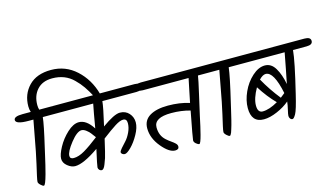

<svg xmlns="http://www.w3.org/2000/svg" viewBox="-101 -1297 2844 1641"><g transform="rotate(-15 1321.0 -477.0)"><path d="M94 -645H166Q158 -669 158 -696Q158 -803 227.5 -875Q297 -947 425 -947Q553 -947 647 -861Q741 -775 778 -642Q784 -606 764.5 -600Q745 -594 725 -630Q694 -688 667 -727Q640 -766 603 -802Q530 -875 416 -875Q330 -875 282.5 -822.5Q235 -770 235 -687Q235 -664 241 -645H347Q430 -645 430 -610.5Q430 -576 362 -576H254Q248 -513 203 -321Q202 -317 189.5 -261.5Q177 -206 169.5 -175Q162 -144 150 -98Q125 -7 112 -7Q102 -7 84.5 -23.5Q67 -40 67 -52Q67 -64 75.5 -102.5Q84 -141 98.5 -203.5Q113 -266 120.5 -307Q128 -348 138 -400Q158 -508 171 -576H129Q16 -576 16 -613Q16 -645 94 -645Z M364 -645H1083Q1137 -645 1137 -610.5Q1137 -576 1083 -576H781Q777 -526 739 -363Q849 -442 899 -442Q949 -442 979.5 -408Q1010 -374 1010 -327.5Q1010 -281 977.5 -222.5Q945 -164 907.5 -126.5Q870 -89 850 -89Q839 -89 829 -96Q819 -103 819 -113Q819 -123 838.5 -145.5Q858 -168 881 -192.5Q904 -217 923.5 -258Q943 -299 943 -338Q943 -377 911 -377Q883 -377 838 -348.5Q793 -320 717 -262Q687 -130 677 -99.5Q667 -69 658 -48Q642 -7 624 -7Q612 -7 603 -16.5Q594 -26 594 -39Q594 -52 626 -195Q488 -99 414 -99Q381 -99 347 -126.5Q313 -154 313 -190.5Q313 -227 347 -290Q381 -353 435.5 -403.5Q490 -454 539 -454Q606 -454 662 -366Q686 -508 700 -576H364Q309 -576 309 -610.5Q309 -645 364 -645ZM544 -382Q504 -382 445.5 -308Q387 -234 387 -196Q387 -169 420 -169Q464 -169 517.5 -200.5Q571 -232 647 -291V-294L617 -334Q607 -348 585 -365Q563 -382 544 -382Z M1139 -645H1745Q1799 -645 1799 -610.5Q1799 -576 1745 -576H1627Q1623 -544 1594 -418Q1565 -292 1553.5 -239.5Q1542 -187 1534.5 -152Q1527 -117 1517 -80Q1498 -7 1487 -7Q1476 -7 1459.5 -21Q1443 -35 1443 -50Q1443 -65 1489 -303Q1411 -325 1323 -325Q1170 -325 1170 -239Q1170 -165 1219 -122Q1239 -104 1259.5 -90Q1280 -76 1294 -62.5Q1308 -49 1308 -34Q1308 -7 1274 -7Q1221 -7 1156 -86Q1091 -165 1091 -251Q1091 -323 1150 -358.5Q1209 -394 1312 -394Q1415 -394 1501 -367Q1509 -408 1523.5 -477Q1538 -546 1544 -576H1139Q1084 -576 1084 -610.5Q1084 -645 1139 -645Z M1700 -645H2016Q2070 -645 2070 -610.5Q2070 -576 2016 -576H1899Q1891 -501 1837 -274Q1830 -244 1825.5 -224.5Q1821 -205 1814.5 -178Q1808 -151 1803.5 -132Q1799 -113 1793 -92Q1787 -71 1782.5 -57Q1778 -43 1774 -31Q1764 -7 1757 -7Q1747 -7 1729.5 -23.5Q1712 -40 1712 -52Q1712 -64 1720.5 -102.5Q1729 -141 1743.5 -203.5Q1758 -266 1765.5 -307Q1773 -348 1783 -400Q1803 -508 1816 -576H1700Q1645 -576 1645 -610.5Q1645 -645 1700 -645Z M2003 -645H2588Q2642 -645 2642 -610.5Q2642 -576 2588 -576H2468Q2460 -481 2393 -206Q2362 -75 2343 -41Q2324 -7 2312 -7Q2300 -7 2292 -17.5Q2284 -28 2284 -41.5Q2284 -55 2293.5 -94.5Q2303 -134 2306 -164Q2261 -125 2195 -96.5Q2129 -68 2076 -68Q1966 -68 1966 -196Q1966 -264 1999 -337Q2032 -410 2088 -460.5Q2144 -511 2200.5 -511Q2257 -511 2291.5 -453Q2326 -395 2342 -309Q2351 -348 2367 -434Q2375 -480 2394 -576H2003Q1948 -576 1948 -610.5Q1948 -645 2003 -645ZM2088 -348Q2039 -262 2039 -199Q2039 -136 2083 -136Q2141 -136 2219 -181Q2151 -249 2088 -348ZM2189 -439Q2162 -439 2130 -405Q2188 -301 2262 -209Q2285 -226 2301 -240Q2260 -439 2189 -439Z"/></g></svg>

Font: Kalam
Style: Regular
Weight: 400
Designer: Lipi Raval (Devanagari and Latin), Jonny Pinhorn (Latin)
Foundry: Indian Type Foundry
Version: Version 2.001;PS 1.0;hotconv 1.0.79;makeotf.lib2.5.61930; tt